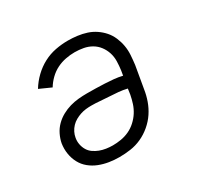

<svg xmlns="http://www.w3.org/2000/svg" viewBox="-124 -679 847 827"><g transform="rotate(-30 300.0 -265.0)"><path d="M248 8Q222 8 197 4Q172 0 149 -9Q126 -18 107 -33.5Q88 -49 76.5 -70.5Q65 -92 61 -117Q57 -142 61 -168Q65 -189 75 -209.5Q85 -230 101 -246Q117 -262 137 -273Q157 -284 178 -290Q199 -296 220.5 -298Q242 -300 263 -300Q285 -300 307 -299.5Q329 -299 350.5 -298Q372 -297 393.5 -295Q415 -293 436 -288L440 -312Q443 -334 443.5 -356Q444 -378 437.5 -398Q431 -418 418.5 -434.5Q406 -451 388 -461.5Q370 -472 348.5 -476Q327 -480 305 -480Q283 -480 260 -475.5Q237 -471 216 -460.5Q195 -450 177.5 -433Q160 -416 148 -396L90 -422Q107 -450 131 -473Q155 -496 183.5 -511Q212 -526 243 -532Q274 -538 305 -538Q328 -538 351.5 -535Q375 -532 396.5 -525Q418 -518 436.5 -505.5Q455 -493 469.5 -476.5Q484 -460 493 -439Q502 -418 506 -395.5Q510 -373 508.5 -349.5Q507 -326 504 -302L485 -192Q481 -165 471.5 -138Q462 -111 446 -87Q430 -63 407 -43.5Q384 -24 357.5 -12Q331 0 303 4Q275 8 248 8ZM248 -50Q268 -50 289 -53.5Q310 -57 329.5 -66Q349 -75 365.5 -90Q382 -105 393.5 -123Q405 -141 411.5 -161Q418 -181 422 -202L426 -230Q405 -235 383.5 -237Q362 -239 340 -240Q318 -241 296 -243Q274 -245 252 -245Q239 -245 225.5 -243.5Q212 -242 198.5 -237.5Q185 -233 172.5 -226Q160 -219 150 -208.5Q140 -198 133.5 -185Q127 -172 125 -159Q122 -143 125 -127Q128 -111 136 -97.5Q144 -84 157 -75Q170 -66 184.5 -60.5Q199 -55 215.5 -52.5Q232 -50 248 -50Z"/></g></svg>

Font: Iosevka Slab Light Extended
Style: Italic
Weight: 300
Width: 7
Italic angle: -9°
Monospace: yes
Designer: Belleve Invis
Foundry: Belleve Invis
Version: Version 11.1.0; ttfautohint (v1.8.3)